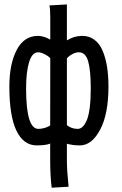

<svg xmlns="http://www.w3.org/2000/svg" viewBox="-20 -663 558 880"><path d="M210.4 -481.4V-545.9Q210.4 -545.9 210.4 -582Q210.4 -622.6 206.5 -638.2L286.6 -642.6Q286.6 -642.6 286.6 -632.8Q286.6 -632.8 286.6 -598.1V-478Q318.8 -497.6 353.5 -498.5Q353.5 -498.5 357.4 -498.5Q389.2 -498.5 412.8 -480.7Q436.5 -462.9 450.2 -430.7Q463.9 -398.4 470.5 -357.7Q477.1 -316.9 477.1 -266.6Q477.1 -139.6 438.7 -68.1Q400.4 3.4 346.2 3.4Q329.6 3.4 314.7 1.5Q299.8 -0.5 293 -2.4L286.6 -4.4V73.7Q286.6 117.2 294.4 192.9L216.8 197.3Q210 141.6 210 71.3V-4.9Q190.4 3.4 148.4 3.4Q87.9 3.4 55.4 -64Q22.9 -131.3 22.9 -266.6Q22.9 -369.6 56.6 -434.1Q90.3 -498.5 154.3 -498.5Q166.5 -498.5 180.4 -494.4Q194.3 -490.2 202.1 -485.8ZM99.6 -257.3Q99.6 -72.3 155.8 -72.3Q169.4 -72.3 183.1 -76.2Q196.8 -80.1 203.1 -84L210 -88.4Q210 -124 210.2 -242.4Q210.4 -360.8 210.4 -396.5Q207.5 -399.4 202.1 -403.8Q196.8 -408.2 182.1 -415.8Q167.5 -423.3 154.3 -423.3Q127.4 -423.3 113.5 -378.7Q99.6 -334 99.6 -257.3ZM396 -257.3Q396 -339.4 384.3 -381.3Q372.6 -423.3 341.3 -423.3Q328.1 -423.3 314.5 -416.5Q300.8 -409.7 293.9 -402.8L286.6 -396V-89.4Q307.6 -72.3 335.9 -72.3Q347.7 -72.3 357.4 -80.8Q367.2 -89.4 376.5 -109.1Q385.7 -128.9 390.9 -166.7Q396 -204.6 396 -257.3Z"/></svg>

Font: Fantasque Sans Mono
Style: Regular
Weight: 400
Monospace: yes
Designer: Jany Belluz
Version: Version 1.8.0 ; ttfautohint (v1.8.2)